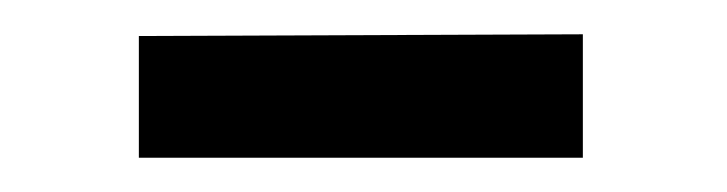

<svg xmlns="http://www.w3.org/2000/svg" viewBox="-20 -321 424 112"><path d="M61 -300V-229H320V-301Z"/></svg>

Font: Cheyenne Sans
Style: Regular
Weight: 400
Designer: The Public Sans project authors (U.S. Web Design System), Libre Franklin designed by Pablo Impallari and Rodrigo Fuenzal
Foundry: The Cheyenne Sans Project Authors
Version: Version 2.007